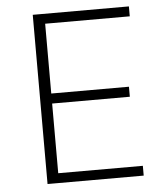

<svg xmlns="http://www.w3.org/2000/svg" viewBox="-49 -701 617 744"><g transform="rotate(-5 259.0 -329.0)"><path d="M150.9 -38.1V-309.1H453.1V-348.1H150.9V-619.6H480V-658.2H106V0H480V-38.1Z"/></g></svg>

Font: Estedad ExtraLight
Style: Regular
Weight: 200
Designer: Amin Abedi
Version: Version 7.3